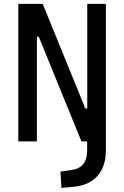

<svg xmlns="http://www.w3.org/2000/svg" viewBox="-20 -713 626 968"><path d="M289.6 234.4 284.7 152.3 343.3 143.6Q381.3 137.7 400.4 113.3Q419.4 88.9 419.4 43V-89.8H513.7V46.9Q513.7 99.6 494.9 138.7Q476.1 177.7 440.2 200.7Q404.3 223.6 353 228.5ZM390.6 0 175.8 -527.3H130.9V-693.4H195.3L410.2 -166H434.6V0ZM72.3 0V-693.4H166V0ZM419.9 0V-693.4H513.7V0Z"/></svg>

Font: Cascadia Mono
Style: Regular
Weight: 400
Monospace: yes
Designer: Aaron Bell
Foundry: Saja Typeworks
Version: Version 2102.003